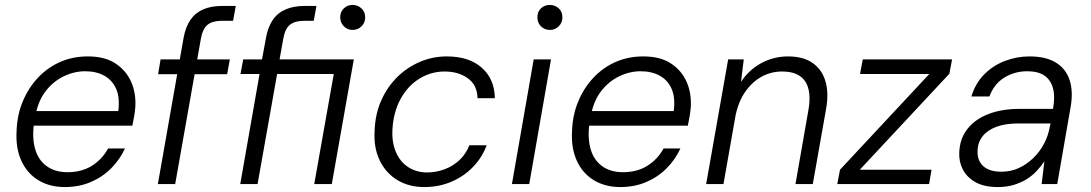

<svg xmlns="http://www.w3.org/2000/svg" viewBox="-20 -744 4409 776"><path d="M242 12Q180 12 134.5 -16Q89 -44 66 -95Q43 -146 47 -214Q49 -279 72 -334Q95 -389 133.5 -430Q172 -471 223 -493.5Q274 -516 335 -516Q403 -516 446 -488Q489 -460 509.5 -414.5Q530 -369 527 -313Q526 -297 522.5 -275.5Q519 -254 515 -236H101L111 -295H458Q465 -348 450 -383.5Q435 -419 402.5 -437.5Q370 -456 324 -456Q280 -456 237.5 -435.5Q195 -415 164.5 -375.5Q134 -336 123 -276L118 -250Q109 -189 121.5 -143.5Q134 -98 168 -73Q202 -48 253 -48Q310 -48 351.5 -74Q393 -100 417 -144H485Q465 -100 430 -64.5Q395 -29 347.5 -8.5Q300 12 242 12Z M618 0 722 -591Q730 -635 749.5 -663.5Q769 -692 801 -706Q833 -720 878 -720H933L922 -660H878Q839 -660 819 -644Q799 -628 792 -588L688 0ZM619 -444 629 -504H909L898 -444Z M951 0 1029 -445H952L963 -504H1039L1055 -591Q1063 -635 1082.5 -663.5Q1102 -692 1134.5 -706Q1167 -720 1211 -720H1259L1248 -660H1211Q1172 -660 1152 -644Q1132 -628 1125 -588L1110 -504H1410L1321 0H1250L1329 -445H1100L1021 0ZM1405 -623Q1384 -623 1369.5 -638Q1355 -653 1355 -674Q1355 -696 1369.5 -710Q1384 -724 1405 -724Q1426 -724 1441 -710Q1456 -696 1456 -674Q1456 -652 1441 -637.5Q1426 -623 1405 -623Z M1695 12Q1632 12 1585.5 -16.5Q1539 -45 1514.5 -96Q1490 -147 1494 -214Q1496 -281 1520 -336Q1544 -391 1584 -431Q1624 -471 1676 -493.5Q1728 -516 1786 -516Q1876 -516 1927.5 -470Q1979 -424 1980 -347H1910Q1909 -400 1871 -427.5Q1833 -455 1777 -455Q1722 -455 1675 -426Q1628 -397 1599 -344Q1570 -291 1566 -220Q1564 -178 1574 -146Q1584 -114 1603 -92Q1622 -70 1648.5 -58.5Q1675 -47 1705 -47Q1742 -47 1776 -59.5Q1810 -72 1836.5 -96.5Q1863 -121 1877 -157H1947Q1929 -108 1892 -69.5Q1855 -31 1804.5 -9.5Q1754 12 1695 12Z M2049 0 2137 -504H2207L2119 0ZM2203 -623Q2181 -623 2166.5 -637.5Q2152 -652 2152 -674Q2152 -697 2166.5 -710.5Q2181 -724 2202 -724Q2223 -724 2238 -710.5Q2253 -697 2253 -674Q2253 -652 2238 -637.5Q2223 -623 2203 -623Z M2487 12Q2425 12 2379.5 -16Q2334 -44 2311 -95Q2288 -146 2292 -214Q2294 -279 2317 -334Q2340 -389 2378.5 -430Q2417 -471 2468 -493.5Q2519 -516 2580 -516Q2648 -516 2691 -488Q2734 -460 2754.5 -414.5Q2775 -369 2772 -313Q2771 -297 2767.5 -275.5Q2764 -254 2760 -236H2346L2356 -295H2703Q2710 -348 2695 -383.5Q2680 -419 2647.5 -437.5Q2615 -456 2569 -456Q2525 -456 2482.5 -435.5Q2440 -415 2409.5 -375.5Q2379 -336 2368 -276L2363 -250Q2354 -189 2366.5 -143.5Q2379 -98 2413 -73Q2447 -48 2498 -48Q2555 -48 2596.5 -74Q2638 -100 2662 -144H2730Q2710 -100 2675 -64.5Q2640 -29 2592.5 -8.5Q2545 12 2487 12Z M2834 0 2923 -504H2986L2975 -413Q3007 -462 3057 -489Q3107 -516 3165 -516Q3227 -516 3265 -489Q3303 -462 3316.5 -414.5Q3330 -367 3319 -305L3265 0H3195L3247 -297Q3261 -373 3235 -414Q3209 -455 3141 -455Q3097 -455 3059 -434.5Q3021 -414 2993 -374.5Q2965 -335 2953 -278L2904 0Z M3364 0 3375 -58 3736 -445H3456L3467 -504H3828L3817 -446L3455 -58H3745L3735 0Z M4013 12Q3957 12 3922 -8Q3887 -28 3871 -60Q3855 -92 3857 -128Q3859 -184 3890.5 -223.5Q3922 -263 3976 -283.5Q4030 -304 4101 -304H4236Q4245 -355 4235.5 -388.5Q4226 -422 4200.5 -439Q4175 -456 4132 -456Q4080 -456 4038.5 -430Q3997 -404 3979 -354H3906Q3922 -407 3957.5 -443Q3993 -479 4041 -497.5Q4089 -516 4141 -516Q4208 -516 4248.5 -490.5Q4289 -465 4303.5 -419Q4318 -373 4307 -311L4253 0H4190L4201 -92Q4187 -71 4169 -52Q4151 -33 4128 -19Q4105 -5 4076.5 3.5Q4048 12 4013 12ZM4028 -50Q4066 -50 4098 -65Q4130 -80 4156 -105Q4182 -130 4199 -162Q4216 -194 4222 -227L4226 -245H4095Q4043 -245 4007 -231.5Q3971 -218 3951.5 -193.5Q3932 -169 3931 -135Q3929 -96 3953.5 -73Q3978 -50 4028 -50Z"/></svg>

Font: DM Sans Light
Style: Italic
Weight: 300
Italic angle: -10°
Designer: Colophon Foundry, Jonny Pinhorn
Foundry: Colophon Foundry
Version: Version 4.004;gftools[0.9.30]